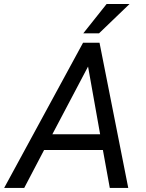

<svg xmlns="http://www.w3.org/2000/svg" viewBox="-60 -920 717 940"><path d="M443.8 -185.5H155.8L58.6 0H-39.6L346.7 -710.9H427.2L567.9 0H477.5ZM196.3 -262.7H430.2L371.1 -594.2ZM461.9 -900.4H574.2L424.8 -756.8H347.7Z"/></svg>

Font: RobotoDraft
Style: Italic
Weight: 400
Italic angle: -12°
Version: Version 2.001101; 2014